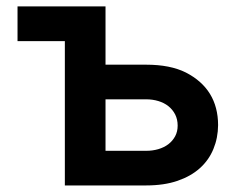

<svg xmlns="http://www.w3.org/2000/svg" viewBox="-20 -565 728 585"><path d="M425.4 0H177.6V-439.6H33.4V-545.5H301.5V-367.9H425.4Q498.6 -367.9 546.2 -344.1Q644.2 -293.7 644.5 -183.9Q644.2 -144.9 630.3 -111.2Q616.5 -77.4 589.1 -52.7Q561.8 -28.1 520.8 -14Q479.8 0 425.4 0ZM425.4 -105.5Q445 -105.5 462.5 -110.6Q480.1 -115.8 493.1 -125.7Q506 -135.7 513.7 -149.9Q521.3 -164.1 521.3 -182.2Q521.3 -201.3 513.7 -216.3Q506 -231.2 493.1 -241.5Q480.1 -251.8 462.5 -257.1Q445 -262.4 425.4 -262.4H301.5V-105.5Z"/></svg>

Font: Linik Sans SemiBold
Style: Regular
Weight: 600
Designer: Fonts by Rasmus Andersson / Changes by Cristiano Sobral with parts from Marc Monis
Foundry: rsms
Version: Version 3.020; ttfautohint (v1.6)